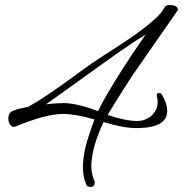

<svg xmlns="http://www.w3.org/2000/svg" viewBox="-20 -659 724 760"><path d="M339 81Q335 81 330 79.5Q325 78 323 75Q306 37 308.5 -9Q311 -55 325 -101Q339 -147 354 -186Q317 -197 285.5 -202.5Q254 -208 228 -208Q162 -208 41 -158Q29 -154 21 -164.5Q13 -175 13 -189Q13 -215 35 -222Q45 -226 58.5 -229Q72 -232 91 -236Q138 -262 191 -299Q244 -336 297 -375Q350 -414 396 -443Q490 -502 546.5 -545Q603 -588 622 -615L624 -618L633 -632Q638 -639 650 -639Q684 -639 684 -620Q684 -618 682 -616L506 -363Q489 -337 468.5 -305Q448 -273 431 -245Q414 -217 406 -204Q477 -180 524 -180Q552 -180 575 -197Q604 -221 604 -255Q604 -266 601 -276Q598 -291 609 -291Q618 -291 623 -281Q642 -247 642 -220Q642 -152 520 -152Q468 -152 390 -176Q376 -148 361.5 -106Q347 -64 342.5 -21Q338 22 353 54Q355 60 355 63Q355 81 339 81ZM368 -219Q380 -245 406 -289.5Q432 -334 465.5 -386.5Q499 -439 533 -488L556 -522Q516 -498 454.5 -455Q393 -412 318.5 -358Q244 -304 162 -246Q187 -249 204 -250Q221 -251 231 -251Q284 -251 368 -219Z"/></svg>

Font: Alex Brush
Style: Regular
Weight: 400
Designer: Robert E. Leuschke
Foundry: Robert E. Leuschke
Version: Version 1.111; ttfautohint (v1.8.4.7-5d5b)